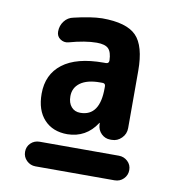

<svg xmlns="http://www.w3.org/2000/svg" viewBox="-69 -798 637 691"><g transform="rotate(10 250.0 -453.0)"><path d="M301.8 -497.1Q301.8 -507.8 291 -507.8H282.2Q235.4 -507.8 210.4 -489.7Q185.5 -471.7 185.5 -440.4Q185.5 -416 197.8 -401.9Q210 -387.7 230.5 -387.7Q302.7 -387.7 301.8 -492.2ZM291 -580.1Q301.8 -580.1 301.8 -591.8Q300.8 -622.1 288.6 -634.3Q276.4 -646.5 246.1 -646.5Q204.1 -646.5 144.5 -629.9Q128.9 -626 115.2 -635.3Q101.6 -644.5 101.6 -662.1Q101.6 -683.6 114.3 -700.2Q127 -716.8 147.5 -720.7Q209 -735.4 250 -736.3Q338.9 -736.3 374.5 -700.2Q410.2 -664.1 410.2 -572.3V-363.3Q410.2 -341.8 395 -326.7Q379.9 -311.5 359.4 -311.5H353.5Q335 -311.5 321.3 -324.7Q307.6 -337.9 306.6 -358.4V-363.3L305.7 -364.3Q304.7 -364.3 304.7 -363.3Q266.6 -304.7 198.2 -303.7Q144.5 -303.7 113.3 -337.4Q82 -371.1 82 -431.6Q82 -502 132.8 -541Q183.6 -580.1 282.2 -580.1ZM394.5 -259.8Q413.1 -259.8 426.8 -247.1Q440.4 -234.4 440.4 -215.3Q440.4 -196.3 427.2 -183.1Q414.1 -169.9 394.5 -169.9H105.5Q86.9 -169.9 73.2 -183.1Q59.6 -196.3 59.6 -215.3Q59.6 -234.4 72.8 -247.1Q85.9 -259.8 105.5 -259.8Z"/></g></svg>

Font: Rounded-X Mgen+ 2m bold
Style: Bold
Weight: 700
Designer: [Source Han Sans]
Ryoko NISHIZUKA  (kana & ideographs); Paul D. Hunt (Latin, Greek & Cyrillic); Wenlong ZHANG  (bopomofo
Version: Version 1.059.20150602